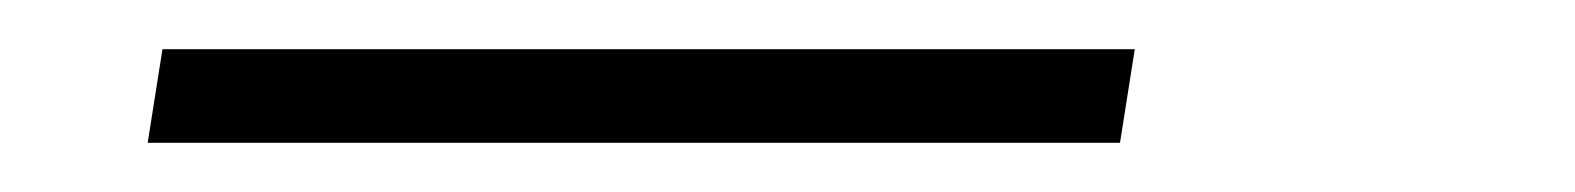

<svg xmlns="http://www.w3.org/2000/svg" viewBox="-20 -20 640 78"><path d="M40 38 46 0H441L435 38Z"/></svg>

Font: Iosevka Curly Slab XLtEx
Style: Italic
Weight: 200
Width: 7
Italic angle: -9°
Monospace: yes
Designer: Belleve Invis
Foundry: Belleve Invis
Version: Version 11.1.0; ttfautohint (v1.8.3)